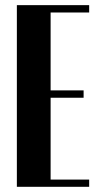

<svg xmlns="http://www.w3.org/2000/svg" viewBox="-20 -719 385 739"><path d="M44.9 -699.2H323.2V-670.9H174.8V-371.1H301.8V-342.8H174.8V-27.8H323.2V0H44.9Z"/></svg>

Font: Moniqa Black Heading
Style: Regular
Weight: 900
Designer: Rajesh Rajput
Foundry: Rajesh Rajput
Version: Version 1.000